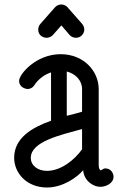

<svg xmlns="http://www.w3.org/2000/svg" viewBox="-20 -822 527 854"><path d="M187 -654C204 -654 213 -664 215 -666L253 -709L290 -666C301 -654 315 -654 318 -654C343 -654 355 -676 355 -690C355 -703 349 -711 346 -715L280 -790C269 -802 255 -802 253 -802C236 -802 227 -792 225 -790L159 -715C151 -706 150 -695 150 -690C150 -665 171 -654 187 -654ZM345 -248V-158C312 -111 251 -62 189 -62C149 -62 117 -85 117 -120C117 -193 251 -222 345 -248ZM65 -463C65 -429 102 -426 102 -426C114 -426 126 -432 132 -442C150 -470 177 -490 207 -500V-285C123 -255 43 -209 43 -120C43 -53 98 12 189 12C260 12 324 -34 350 -65C353 -18 395 9 426 9C450 9 485 -6 485 -36C485 -51 474 -73 448 -73C438 -73 430 -62 426 -65C426 -66 419 -70 419 -87V-426C419 -505 353 -581 250 -581C139 -581 65 -491 65 -463ZM277 -504C316 -494 345 -464 345 -426V-325C325 -319 302 -313 277 -307Z"/></svg>

Font: LS
Style: RegularAlt
Weight: 500
Designer: BSozoo
Foundry: BSozoo
Version: Version 001.000